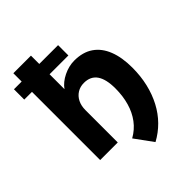

<svg xmlns="http://www.w3.org/2000/svg" viewBox="-244 -846 1126 1126"><g transform="rotate(-45 319.0 -282.5)"><path d="M375 155 293.5 43Q340 17 370.5 -23.8Q401 -64.5 416.2 -117.8Q431.5 -171 431.5 -234Q431.5 -310.5 404.8 -349Q378 -387.5 323.5 -387.5Q292 -387.5 268 -372.5Q244 -357.5 230.5 -330.8Q217 -304 217 -268V0H71V-720H217V-442Q241.5 -476.5 286.2 -498.2Q331 -520 376 -520Q446.5 -520 493.5 -487.8Q540.5 -455.5 564.2 -395Q588 -334.5 588 -250Q588 -180 573.5 -118.2Q559 -56.5 531.5 -4.2Q504 48 464.5 88Q425 128 375 155ZM7 -565.5V-651H373V-565.5Z"/></g></svg>

Font: Geologica SemiBold
Style: Regular
Weight: 600
Designer: Sindre Bremnes, Frode Helland
Foundry: Monokrom Skriftforlag AS
Version: Version 1.010;gftools[0.9.28]